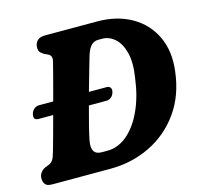

<svg xmlns="http://www.w3.org/2000/svg" viewBox="-102 -811 965 922"><g transform="rotate(-15 380.5 -350.0)"><path d="M4 -40.5Q4 -57 13.2 -69.2Q22.5 -81.5 36.5 -88L55 -95Q68 -100.5 75.8 -111.8Q83.5 -123 92.5 -156.5Q100.5 -184.5 112.5 -228.2Q124.5 -272 137.5 -320.5H64.5Q36.5 -320.5 45 -352.5Q49 -366 59.8 -374.8Q70.5 -383.5 83 -383.5H154.5Q170.5 -443 184 -494.2Q197.5 -545.5 203.5 -570Q210 -597.5 189.5 -607L172.5 -615Q160 -621.5 153.2 -630Q146.5 -638.5 146.5 -652.5Q146.5 -674 159.5 -687Q172.5 -700 198 -700H457Q556 -700 628.2 -658.5Q700.5 -617 735.2 -543Q770 -469 757.5 -371Q743.5 -253.5 684 -170.8Q624.5 -88 533.5 -44Q442.5 0 335.5 0H47Q21.5 0 12.8 -11.5Q4 -23 4 -40.5ZM345 -87.5Q398.5 -87.5 444 -126Q489.5 -164.5 520.8 -232.8Q552 -301 563.5 -390Q575.5 -465 562.8 -514.5Q550 -564 521.8 -588.8Q493.5 -613.5 459.5 -613.5H440Q419 -613.5 404.8 -599.2Q390.5 -585 379.5 -549.5Q374.5 -532.5 361.2 -486.2Q348 -440 332 -383.5H420Q433 -383.5 438.8 -374.8Q444.5 -366 440.5 -352.5Q436.5 -337.5 425.8 -329Q415 -320.5 402 -320.5H315Q301.5 -271.5 290.5 -227.5Q279.5 -183.5 274.5 -157.5Q261 -87.5 316.5 -87.5Z"/></g></svg>

Font: Fraunces 72pt SuperSoft
Style: Bold Italic
Weight: 700
Italic angle: -16°
Version: Version 1.000;[0bf87f6ff]